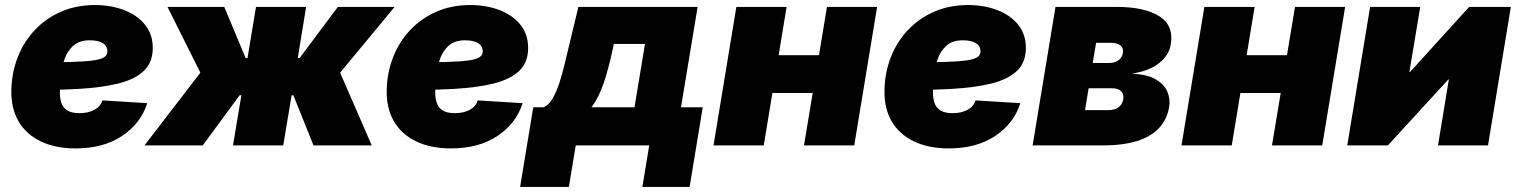

<svg xmlns="http://www.w3.org/2000/svg" viewBox="-20 -568 5926 750"><path d="M274.9 11.7Q196.3 11.7 138.9 -15.9Q81.5 -43.5 51.8 -95.2Q22 -147 24.4 -220.2Q26.4 -286.6 49.8 -345.9Q73.2 -405.3 116 -450.7Q158.7 -496.1 218.3 -522.2Q277.8 -548.3 351.1 -548.3Q413.1 -548.3 464.4 -528.8Q515.6 -509.3 546.1 -471.9Q576.7 -434.6 576.7 -380.4Q576.7 -324.2 541.7 -291Q506.8 -257.8 441.7 -241.7Q376.5 -225.6 285.4 -220.7Q194.3 -215.8 81.5 -215.8L99.6 -324.2Q196.8 -324.2 256.1 -325.9Q315.4 -327.6 346.4 -332.3Q377.4 -336.9 388.4 -345.5Q399.4 -354 399.4 -367.2Q399.4 -388.2 381.6 -399.4Q363.8 -410.6 330.6 -410.6Q289.6 -410.6 266.1 -389.4Q242.7 -368.2 231.9 -336.4Q221.2 -304.7 217.8 -271.7Q214.4 -238.8 213.9 -215.3Q212.9 -189.5 218.8 -169.2Q224.6 -148.9 241.5 -137.5Q258.3 -126 290.5 -126Q324.7 -126 348.6 -138.9Q372.6 -151.9 379.9 -175.8L555.2 -165Q530.3 -86.4 457.5 -37.4Q384.8 11.7 274.9 11.7Z M544.4 0 762.7 -284.2 634.3 -541H856L939.5 -341.3H946.8L980 -541H1175.8L1143.1 -341.3H1150.4L1299.8 -541H1521.5L1308.6 -284.2L1432.1 0H1204.6L1126 -195.8H1119.1L1086.4 0H890.1L922.9 -195.8H916L772 0Z M1741.2 11.7Q1662.6 11.7 1605.2 -15.9Q1547.9 -43.5 1518.1 -95.2Q1488.3 -147 1490.7 -220.2Q1492.7 -286.6 1516.1 -345.9Q1539.6 -405.3 1582.3 -450.7Q1625 -496.1 1684.6 -522.2Q1744.1 -548.3 1817.4 -548.3Q1879.4 -548.3 1930.7 -528.8Q1981.9 -509.3 2012.5 -471.9Q2043 -434.6 2043 -380.4Q2043 -324.2 2008.1 -291Q1973.1 -257.8 1908 -241.7Q1842.8 -225.6 1751.7 -220.7Q1660.6 -215.8 1547.9 -215.8L1565.9 -324.2Q1663.1 -324.2 1722.4 -325.9Q1781.7 -327.6 1812.7 -332.3Q1843.8 -336.9 1854.7 -345.5Q1865.7 -354 1865.7 -367.2Q1865.7 -388.2 1847.9 -399.4Q1830.1 -410.6 1796.9 -410.6Q1755.9 -410.6 1732.4 -389.4Q1709 -368.2 1698.2 -336.4Q1687.5 -304.7 1684.1 -271.7Q1680.7 -238.8 1680.2 -215.3Q1679.2 -189.5 1685.1 -169.2Q1690.9 -148.9 1707.8 -137.5Q1724.6 -126 1756.8 -126Q1791 -126 1814.9 -138.9Q1838.9 -151.9 1846.2 -175.8L2021.5 -165Q1996.6 -86.4 1923.8 -37.4Q1851.1 11.7 1741.2 11.7Z M2011.7 162.1 2063 -148.9H2103Q2123 -156.2 2138.4 -182.9Q2153.8 -209.5 2165.5 -245.8Q2177.2 -282.2 2186 -319.3Q2194.8 -356.4 2201.7 -384.8L2239.3 -541H2705.1L2640.1 -148.9H2725.1L2673.8 162.1H2489.3L2516.1 0H2229L2202.1 162.1ZM2290.5 -148.9H2458.5L2499.5 -396.5H2377.4L2375.5 -384.8Q2357.4 -299.3 2337.9 -242.7Q2318.4 -186 2290.5 -148.9Z M3236.8 -352.5 3212.9 -204.6H2939.5L2963.4 -352.5ZM3052.7 -541 2963.4 0H2767.1L2856.4 -541ZM3406.2 -541 3316.9 0H3120.6L3210.4 -541Z M3685.5 11.7Q3606.9 11.7 3549.6 -15.9Q3492.2 -43.5 3462.4 -95.2Q3432.6 -147 3435.1 -220.2Q3437 -286.6 3460.4 -345.9Q3483.9 -405.3 3526.6 -450.7Q3569.3 -496.1 3628.9 -522.2Q3688.5 -548.3 3761.7 -548.3Q3823.7 -548.3 3875 -528.8Q3926.3 -509.3 3956.8 -471.9Q3987.3 -434.6 3987.3 -380.4Q3987.3 -324.2 3952.4 -291Q3917.5 -257.8 3852.3 -241.7Q3787.1 -225.6 3696 -220.7Q3605 -215.8 3492.2 -215.8L3510.3 -324.2Q3607.4 -324.2 3666.7 -325.9Q3726.1 -327.6 3757.1 -332.3Q3788.1 -336.9 3799.1 -345.5Q3810.1 -354 3810.1 -367.2Q3810.1 -388.2 3792.2 -399.4Q3774.4 -410.6 3741.2 -410.6Q3700.2 -410.6 3676.8 -389.4Q3653.3 -368.2 3642.6 -336.4Q3631.8 -304.7 3628.4 -271.7Q3625 -238.8 3624.5 -215.3Q3623.5 -189.5 3629.4 -169.2Q3635.3 -148.9 3652.1 -137.5Q3668.9 -126 3701.2 -126Q3735.4 -126 3759.3 -138.9Q3783.2 -151.9 3790.5 -175.8L3965.8 -165Q3940.9 -86.4 3868.2 -37.4Q3795.4 11.7 3685.5 11.7Z M4013.7 0 4103 -541H4341.3Q4451.2 -541 4508.5 -504.6Q4565.9 -468.3 4553.2 -394Q4546.9 -353 4508.1 -321.8Q4469.2 -290.5 4400.4 -280.3Q4460.4 -277.8 4494.1 -258.3Q4527.8 -238.8 4540 -209.7Q4552.2 -180.7 4546.9 -149.9Q4538.6 -100.6 4506.8 -67.1Q4475.1 -33.7 4420.4 -16.8Q4365.7 0 4289.1 0ZM4218.3 -137.7H4310.1Q4334 -137.7 4349.1 -148.9Q4364.3 -160.2 4367.7 -180.2Q4371.1 -200.2 4359.6 -211.7Q4348.1 -223.1 4324.2 -223.1H4232.4ZM4248.5 -321.8H4311Q4334 -321.8 4348.6 -332.3Q4363.3 -342.8 4366.2 -360.8Q4369.6 -379.9 4356.7 -390.4Q4343.8 -400.9 4318.4 -400.9H4261.7Z M5064.9 -352.5 5041 -204.6H4767.6L4791.5 -352.5ZM4880.9 -541 4791.5 0H4595.2L4684.6 -541ZM5234.4 -541 5145 0H4948.7L5038.6 -541Z M5792.5 0H5597.2L5639.6 -257.8H5637.7L5401.4 0H5242.7L5332 -541H5527.8L5485.4 -286.6H5487.8L5718.8 -541H5881.8Z"/></svg>

Font: Inter 17pt Black
Style: Italic
Weight: 900
Italic angle: -9.3988°
Version: Version 4.001;git-66647c0bb